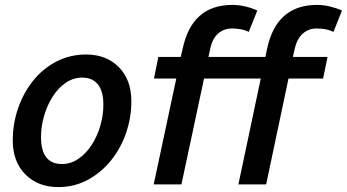

<svg xmlns="http://www.w3.org/2000/svg" viewBox="-20 -751 1413 782"><path d="M32 -179Q32 -248 54 -311Q76 -374 115.5 -423Q155 -472 210 -500.5Q265 -529 331 -529Q413 -529 464 -477.5Q515 -426 515 -339Q515 -272 493.5 -209.5Q472 -147 432 -97.5Q392 -48 337.5 -18.5Q283 11 217 11Q135 11 83.5 -40.5Q32 -92 32 -179ZM147 -193Q147 -83 232 -83Q269 -83 300 -104.5Q331 -126 353.5 -161Q376 -196 388.5 -238.5Q401 -281 401 -324Q401 -380 378.5 -407.5Q356 -435 315 -435Q279 -435 248 -414Q217 -393 194.5 -357.5Q172 -322 159.5 -279Q147 -236 147 -193Z M606 0 698 -431H607L625 -519H716L724 -553Q762 -731 926 -731Q953 -731 980 -724.5Q1007 -718 1028 -708L993 -621Q977 -629 959.5 -632Q942 -635 925 -635Q891 -635 867.5 -613.5Q844 -592 836 -551L829 -519H1061L1068 -553Q1106 -731 1271 -731Q1298 -731 1324.5 -724.5Q1351 -718 1373 -708L1338 -621Q1322 -629 1304.5 -632Q1287 -635 1269 -635Q1236 -635 1212.5 -613.5Q1189 -592 1180 -551L1173 -519H1314L1296 -431H1155L1064 0H951L1042 -431H811L719 0Z"/></svg>

Font: Radio Canada Medium
Style: Italic
Weight: 500
Italic angle: -12°
Designer: Charles Daoud, Etienne Aubert Bonn, Alexandre Saumier Demers, Jacques Le Bailly
Foundry: Radio-Canada
Version: Version 2.104; ttfautohint (v1.8.4.7-5d5b);gftools[0.9.28.de